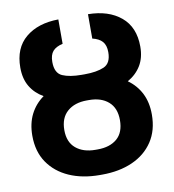

<svg xmlns="http://www.w3.org/2000/svg" viewBox="-83 -810 810 894"><g transform="rotate(-10 322.0 -363.5)"><path d="M314.9 -464.4H329.1Q386.2 -464.4 420.7 -479.5Q455.1 -494.6 455.1 -546.9Q455.1 -579.6 439.7 -597.2Q424.3 -614.7 392.6 -622.1V-737.3Q489.3 -736.3 547.9 -687.5Q606.4 -638.7 606.4 -546.9Q606.4 -494.1 584 -457.3Q561.5 -420.4 521 -397.5Q561 -369.1 582.8 -326.2Q604.5 -283.2 604.5 -226.1Q604.5 -150.9 569.3 -98.1Q534.2 -45.4 471.9 -17.8Q409.7 9.8 328.1 9.8H317.4Q235.4 9.8 172.9 -17.8Q110.4 -45.4 74.7 -97.7Q39.1 -149.9 39.1 -224.6Q39.1 -282.2 61 -325.7Q83 -369.1 123 -397.5Q83.5 -419.9 61.3 -456.8Q39.1 -493.7 39.1 -546.9Q39.1 -639.2 97.4 -687.7Q155.8 -736.3 252.4 -737.3V-622.1Q220.2 -614.7 205.3 -597.4Q190.4 -580.1 190.4 -546.9Q190.4 -494.1 224.4 -479.2Q258.3 -464.4 314.9 -464.4ZM328.1 -342.8H317.4Q259.8 -342.8 225.1 -312.5Q190.4 -282.2 190.4 -224.6Q190.4 -168 225.1 -138.7Q259.8 -109.4 317.4 -109.4H328.1Q385.7 -109.4 419.7 -138.4Q453.6 -167.5 453.6 -226.1Q453.6 -283.2 419.4 -313Q385.3 -342.8 328.1 -342.8Z"/></g></svg>

Font: Inter Display
Style: Bold
Weight: 700
Designer: Rasmus Andersson
Foundry: rsms
Version: Version 4.001;git-9221beed3